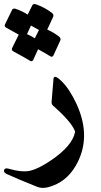

<svg xmlns="http://www.w3.org/2000/svg" viewBox="-80 -686 500 950"><path d="M184.6 -294.9Q186.5 -321.8 225.6 -283.4Q264.6 -245.1 299.3 -170.4Q375.5 -2.4 293.5 136.2Q246.1 216.3 160.6 239.7Q128.4 248.5 103.5 238.3Q8.3 200.2 -44.9 175.8Q-63.5 167.5 -59.8 155.5Q-56.2 143.6 -38.6 148.4Q30.3 168.5 71 158.4Q111.8 148.4 172.4 107.4Q276.9 36.6 291 -31.2Q291.5 -34.2 291 -36.6Q273.4 -83.5 183.1 -162.6Q174.3 -170.4 175.3 -182.1ZM80.1 -660.2Q84.5 -668.5 96.7 -665Q140.1 -650.4 177.2 -622.1Q187 -613.8 183.6 -604L153.8 -539.6Q185.1 -525.9 212.4 -504.9Q222.2 -496.6 218.8 -486.8L184.1 -411.1Q178.2 -400.9 167.2 -408.4Q156.2 -416 108.4 -442.4L84 -388.7Q78.1 -378.4 66.4 -386.5Q54.7 -394.5 -13.7 -431.6Q-24.9 -438 -20 -448.2L12.7 -514.6Q-7.8 -526.4 -48.8 -548.8Q-60.1 -555.2 -55.2 -565.4L-20 -637.7Q-15.6 -646 -3.4 -642.6Q28.8 -631.8 57.1 -613.8ZM53.7 -517.1Q73.7 -508.3 92.3 -496.6L112.8 -537.6Q98.1 -546.4 73.2 -559.6Z"/></svg>

Font: Amiri
Style: Bold Slanted
Weight: 700
Italic angle: 9°
Designer: Khaled Hosny
Version: Version 000.107